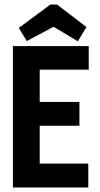

<svg xmlns="http://www.w3.org/2000/svg" viewBox="-20 -826 440 846"><path d="M37 0V-623H371V-519H155V-377H330V-272H155V-105H369V0ZM98 -645 63 -703 202 -806H231L361 -707L323 -644L216 -708Z"/></svg>

Font: Inconsolata Condensed Black
Style: Regular
Weight: 900
Width: 3
Monospace: yes
Designer: Raph Levien, Cyreal, Brenton Simpson
Foundry: Raph Levien, Cyreal, Google
Version: Version 3.001; ttfautohint (v1.8.2.53-6de2)